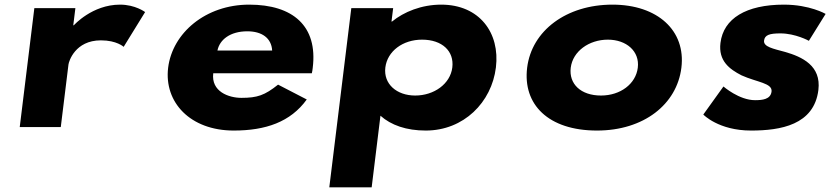

<svg xmlns="http://www.w3.org/2000/svg" viewBox="-20 -548 3585 828"><path d="M65.1 0H242.1L275.3 -270C276.9 -283 303.8 -374 415.1 -374C483.8 -374 513.3 -346 513.3 -346L605.8 -496C605.8 -496 563.7 -528 497.7 -528C377.2 -528 298.5 -439 298.5 -439H296L305.1 -513H128.1Z M1324.8 -232C1326.5 -238 1327.9 -249 1328.7 -256C1350.8 -436 1243.1 -528 1054.6 -528C867 -528 723.6 -406 705.1 -256C686.9 -107 800.3 15 987.9 15C1125.8 15 1233 -22 1302.9 -119L1179.2 -183C1121.5 -137 1089.9 -126 1020.9 -126C966.5 -126 889.9 -153 899.6 -232ZM917.7 -330C927.1 -377 972.7 -413 1046.5 -413C1109.4 -413 1150.6 -384 1153.7 -330Z M2118.6 -257C2137 -407 2046.9 -528 1882.8 -528C1798.1 -528 1721.7 -497 1670.5 -455H1668.3L1675.5 -513H1495L1400.1 260H1582.8L1620.7 -49C1666.5 -8 1732.6 15 1816.1 15C1980.2 15 2100.2 -107 2118.6 -257ZM1930.6 -257C1921.9 -186 1851.6 -136 1770.5 -136C1690.7 -136 1633.1 -186 1641.8 -257C1650.4 -327 1716.6 -377 1800.1 -377C1887.2 -377 1939.2 -327 1930.6 -257Z M2253.3 -256C2233.9 -98 2344.1 15 2554.5 15C2756.3 15 2899.1 -98 2918.5 -256C2938.2 -416 2815.9 -528 2621.1 -528C2422.7 -528 2273 -416 2253.3 -256ZM2441.3 -256C2450.1 -327 2520.3 -377 2601.4 -377C2681.3 -377 2739.2 -327 2730.5 -256C2721.9 -186 2655.3 -136 2571.8 -136C2484.7 -136 2432.7 -186 2441.3 -256Z M3360.6 -528C3197.3 -528 3099.9 -468 3087 -363C3077.5 -286 3125.1 -250 3178 -223C3244.5 -193 3311.9 -190 3307.3 -153C3303.1 -119 3266.5 -116 3236.2 -116C3167.3 -116 3099.9 -175 3099.9 -175L3013 -54C3013 -54 3078.6 15 3218.9 15C3346 15 3490.7 -9 3509.3 -160C3522.1 -265 3438.8 -303 3365.8 -324C3314.3 -338 3271.7 -346 3275 -373C3278 -397 3298.2 -404 3345.4 -404C3410.7 -404 3468.3 -372 3468.3 -372L3540.5 -488C3540.5 -488 3472.4 -528 3360.6 -528Z"/></svg>

Font: Hussar
Style: BdSuprExtOblOne
Weight: 700
Foundry: Cannot Into Space Fonts
Version: Version 2.00